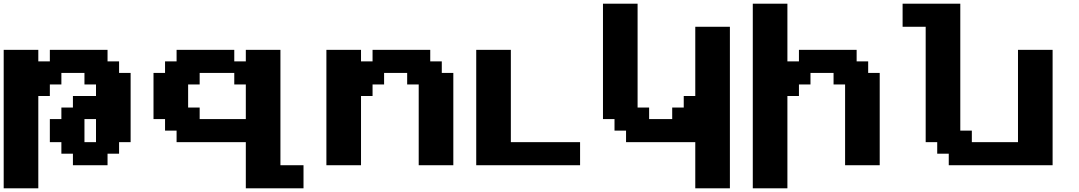

<svg xmlns="http://www.w3.org/2000/svg" viewBox="-20 -895 5846 1040"><path d="M0 125H187.5V-375H250V-437.5H312.5V-500H437.5V-437.5H500V-375H375V-312.5H312.5V-250H250V-125H312.5V-62.5H375V0H562.5V-62.5H625V-125H687.5V-500H625V-562.5H562.5V-625H250V-562.5H187.5V-625H0ZM500 -125H437.5V-250H500Z M1311.5 125H1624V0H1499V-625H1311.5V-562.5H1249V-625H936.5V-562.5H874V-500H811.5V-250H874V-187.5H936.5V-125H1311.5ZM1311.5 -250H1061.5V-312.5H999V-437.5H1061.5V-500H1249V-437.5H1311.5Z M2248 0H2435.5V-500H2373V-562.5H2310.5V-625H1998V-562.5H1935.5V-625H1748V0H1935.5V-375H1998V-437.5H2060.5V-500H2185.5V-437.5H2248Z M2559.6 0H3122.1V-125H2747.1V-625H2559.6Z M3746.1 125H3933.6V-750H3746.1V-375H3683.6V-312.5H3621.1V-250H3496.1V-312.5H3433.6V-875H3246.1V-250H3308.6V-187.5H3371.1V-125H3746.1Z M4057.6 125H4245.1V-375H4307.6V-437.5H4370.1V-500H4495.1V-437.5H4557.6V0H4745.1V-500H4682.6V-562.5H4620.1V-625H4307.6V-562.5H4245.1V-875H4057.6Z M5119.1 0H5681.6V-625H5494.1V-125H5244.1V-187.5H5181.6V-875H4869.1V-750H4994.1V-125H5056.6V-62.5H5119.1Z"/></svg>

Font: Faithful 32x
Style: Semibold
Weight: 400
Foundry: Faithful Resource Pack
Version: Version 1.0; January 27, 2023